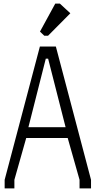

<svg xmlns="http://www.w3.org/2000/svg" viewBox="-20 -1049 540 1069"><path d="M287.6 -1028.8H313.5L371.6 -975.1L247.6 -850.1H226.6L202.6 -873ZM486.8 -47.9V0H422.9V-47.9L356.9 -280.8H126L60.1 -47.9V0H5.9V-47.9L202.1 -790H291ZM345.2 -340.8 248 -722.2H234.9L138.2 -340.8Z"/></svg>

Font: Steps Mono
Style: Regular
Weight: 400
Width: 3
Version: Version 1.000;PS 001.000;hotconv 1.0.70;makeotf.lib2.5.58329